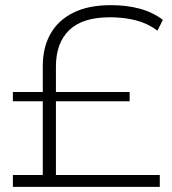

<svg xmlns="http://www.w3.org/2000/svg" viewBox="-20 -725 669 745"><path d="M146 -12V-469Q146 -540 175.5 -593Q205 -646 264 -675.5Q323 -705 410 -705Q471 -705 521.5 -691.5Q572 -678 612 -648L591 -606Q554 -634 507.5 -646Q461 -658 407 -658Q300 -658 248.5 -608Q197 -558 197 -467V-12ZM30 0V-46H600V0ZM30 -332V-368H483V-332Z"/></svg>

Font: MOST Montserrat Light
Style: Regular
Weight: 300
Designer: Julieta Ulanovsky
Foundry: Julieta Ulanovsky
Version: Version 8.000;March 11, 2024;FontCreator 15.0.0.2926 64-bit